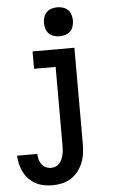

<svg xmlns="http://www.w3.org/2000/svg" viewBox="-63 -792 626 1056"><g transform="rotate(-5 250.0 -263.5)"><path d="M184 223Q160 223 136.5 218.5Q113 214 92 203Q71 192 54 174.5Q37 157 26 135.5Q15 114 9.5 90.5Q4 67 3 44H115Q115 59 119 74Q123 89 132 101.5Q141 114 155 120.5Q169 127 184 127Q197 127 209.5 122Q222 117 230.5 107Q239 97 244 85.5Q249 74 252 61.5Q255 49 256 36Q257 23 257 10V-424H138V-520H369V10Q369 37 365.5 63.5Q362 90 352 114.5Q342 139 325.5 160.5Q309 182 286.5 196.5Q264 211 237.5 217Q211 223 184 223ZM294 -590Q278 -590 262 -595Q246 -600 235 -611Q224 -622 219 -638Q214 -654 214 -670Q214 -686 219 -702Q224 -718 235 -729Q246 -740 262 -745Q278 -750 294 -750Q310 -750 326 -745Q342 -740 353 -729Q364 -718 369 -702Q374 -686 374 -670Q374 -654 369 -638Q364 -622 353 -611Q342 -600 326 -595Q310 -590 294 -590Z"/></g></svg>

Font: Iosevka Curly Slab
Style: Bold
Weight: 700
Monospace: yes
Designer: Belleve Invis
Foundry: Belleve Invis
Version: Version 22.1.2; ttfautohint (v1.8.4)